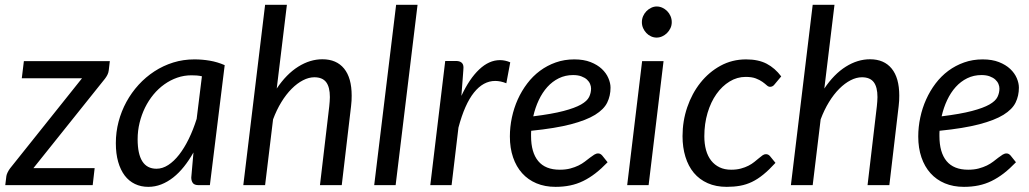

<svg xmlns="http://www.w3.org/2000/svg" viewBox="-20 -756 4201 784"><path d="M424 -468.5Q423 -459 418.5 -450.2Q414 -441.5 408.5 -434.5L116.5 -69.5H366.5L358.5 0H1.5L6 -37Q7 -43.5 11.2 -52.2Q15.5 -61 21.5 -69L315 -436.5H69L77.5 -506.5H428.5Z M837 0H791Q773.5 0 767.2 -9Q761 -18 761 -31L770 -133.5Q752 -101.5 731.2 -75.5Q710.5 -49.5 687.2 -31.2Q664 -13 638.5 -3Q613 7 585.5 7Q555.5 7 531 -4.8Q506.5 -16.5 489.2 -39.2Q472 -62 462.5 -95.2Q453 -128.5 453 -171.5Q453 -216.5 464.2 -259.2Q475.5 -302 496.2 -340Q517 -378 546 -409.8Q575 -441.5 610.8 -464.8Q646.5 -488 687.5 -500.8Q728.5 -513.5 773.5 -513.5Q806 -513.5 836.8 -508.2Q867.5 -503 897.5 -490ZM619 -67Q643.5 -67 667 -82.2Q690.5 -97.5 711.5 -124.5Q732.5 -151.5 750.8 -188.8Q769 -226 783 -270.5L804.5 -444.5Q793.5 -447 782.8 -447.8Q772 -448.5 761.5 -448.5Q731.5 -448.5 703.5 -438.8Q675.5 -429 651 -411.5Q626.5 -394 606.5 -369.8Q586.5 -345.5 572.2 -316.5Q558 -287.5 550 -254.8Q542 -222 542 -187.5Q542 -67 619 -67Z M973.5 0 1062.5 -736.5H1151.5L1110 -394.5Q1149.5 -453.5 1197.8 -483.8Q1246 -514 1296.5 -514Q1354 -514 1385 -476Q1416 -438 1416 -365.5Q1416 -355.5 1415.5 -344.8Q1415 -334 1413.5 -322.5L1375.5 0H1286.5L1324.5 -322.5Q1325.5 -332.5 1326.2 -341.8Q1327 -351 1327 -359.5Q1327 -400.5 1311.8 -420.5Q1296.5 -440.5 1263.5 -440.5Q1241 -440.5 1217.2 -428.2Q1193.5 -416 1171 -393.5Q1148.5 -371 1129 -339.2Q1109.5 -307.5 1095 -268.5L1062.5 0Z M1508 0 1597.5 -736.5H1685L1595.5 0Z M1737 0 1798 -507H1842.5Q1856.5 -507 1864.5 -500.5Q1872.5 -494 1872.5 -480.5Q1872.5 -478.5 1872.2 -474.8Q1872 -471 1871.8 -467Q1871.5 -463 1871.2 -460Q1871 -457 1871 -456.5L1864 -364.5Q1896.5 -434.5 1936.8 -472.5Q1977 -510.5 2021.5 -510.5Q2042.5 -510.5 2063.5 -501.5L2047.5 -416Q2024 -425.5 2002 -425.5Q1953.5 -425.5 1915.5 -378.2Q1877.5 -331 1852 -235L1824 0Z M2473 -398Q2473 -365 2459.5 -337.2Q2446 -309.5 2410 -287.2Q2374 -265 2311 -248.5Q2248 -232 2149 -222Q2148.5 -216.5 2148.5 -211V-200.5Q2148.5 -133.5 2177.8 -98.2Q2207 -63 2266 -63Q2290 -63 2308.8 -68Q2327.5 -73 2342.2 -80.2Q2357 -87.5 2368.2 -96.2Q2379.5 -105 2389 -112.2Q2398.5 -119.5 2406.5 -124.5Q2414.5 -129.5 2422.5 -129.5Q2431.5 -129.5 2439 -121L2461 -93.5Q2435.5 -67 2411.2 -48.2Q2387 -29.5 2361.5 -17Q2336 -4.5 2308.2 1.2Q2280.5 7 2248.5 7Q2205 7 2170.5 -7.5Q2136 -22 2112 -48.8Q2088 -75.5 2075 -113.5Q2062 -151.5 2062 -198.5Q2062 -237.5 2070.2 -276.2Q2078.5 -315 2094.2 -350Q2110 -385 2132.8 -415Q2155.5 -445 2184.8 -466.8Q2214 -488.5 2249.2 -501Q2284.5 -513.5 2325 -513.5Q2363.5 -513.5 2391.5 -502.5Q2419.5 -491.5 2437.5 -474.5Q2455.5 -457.5 2464.2 -437Q2473 -416.5 2473 -398ZM2320 -449.5Q2288.5 -449.5 2262 -436.5Q2235.5 -423.5 2215 -400.8Q2194.5 -378 2180 -347.2Q2165.5 -316.5 2157.5 -281Q2234.5 -290.5 2281 -302.8Q2327.5 -315 2352.5 -329.2Q2377.5 -343.5 2385.5 -360Q2393.5 -376.5 2393.5 -394.5Q2393.5 -403.5 2389.5 -413.2Q2385.5 -423 2376.8 -431Q2368 -439 2354 -444.2Q2340 -449.5 2320 -449.5Z M2689.5 -506.5 2628.5 0H2541L2602 -506.5ZM2723 -665.5Q2723 -652.5 2717.8 -641.2Q2712.5 -630 2703.8 -621.2Q2695 -612.5 2684 -607.5Q2673 -602.5 2661 -602.5Q2649.5 -602.5 2638.5 -607.5Q2627.5 -612.5 2619.2 -621.2Q2611 -630 2606 -641.2Q2601 -652.5 2601 -665.5Q2601 -678.5 2606 -690Q2611 -701.5 2619.5 -710.2Q2628 -719 2639 -724.2Q2650 -729.5 2661.5 -729.5Q2673.5 -729.5 2684.5 -724.5Q2695.5 -719.5 2704.2 -710.8Q2713 -702 2718 -690.2Q2723 -678.5 2723 -665.5Z M3146.5 -91Q3120.5 -62.5 3097.2 -43.5Q3074 -24.5 3050.5 -13.2Q3027 -2 3001.8 2.5Q2976.5 7 2947.5 7Q2903.5 7 2869.8 -8Q2836 -23 2813.2 -50.2Q2790.5 -77.5 2778.8 -115.8Q2767 -154 2767 -200Q2767 -261.5 2786.2 -318Q2805.5 -374.5 2840 -418Q2874.5 -461.5 2922 -487.5Q2969.5 -513.5 3026.5 -513.5Q3076.5 -513.5 3110.5 -495.8Q3144.5 -478 3170 -444L3142 -410.5Q3139 -406.5 3134.5 -404Q3130 -401.5 3124.5 -401.5Q3117.5 -401.5 3110.8 -407.8Q3104 -414 3093.2 -421.8Q3082.5 -429.5 3066.2 -435.8Q3050 -442 3024.5 -442Q2990 -442 2959.2 -423.2Q2928.5 -404.5 2905.5 -372Q2882.5 -339.5 2869.2 -295Q2856 -250.5 2856 -199.5Q2856 -168.5 2863 -143.2Q2870 -118 2884 -100.2Q2898 -82.5 2918.2 -72.8Q2938.5 -63 2965.5 -63Q2988 -63 3005.5 -67.8Q3023 -72.5 3036.5 -79.5Q3050 -86.5 3060.2 -94.8Q3070.5 -103 3078.8 -110Q3087 -117 3093.8 -121.8Q3100.5 -126.5 3107.5 -126.5Q3117.5 -126.5 3124.5 -118L3146.5 -91Z M3209.5 0 3298.5 -736.5H3387.5L3346 -394.5Q3385.5 -453.5 3433.8 -483.8Q3482 -514 3532.5 -514Q3590 -514 3621 -476Q3652 -438 3652 -365.5Q3652 -355.5 3651.5 -344.8Q3651 -334 3649.5 -322.5L3611.5 0H3522.5L3560.5 -322.5Q3561.5 -332.5 3562.2 -341.8Q3563 -351 3563 -359.5Q3563 -400.5 3547.8 -420.5Q3532.5 -440.5 3499.5 -440.5Q3477 -440.5 3453.2 -428.2Q3429.5 -416 3407 -393.5Q3384.5 -371 3365 -339.2Q3345.5 -307.5 3331 -268.5L3298.5 0Z M4140.5 -398Q4140.5 -365 4127 -337.2Q4113.5 -309.5 4077.5 -287.2Q4041.5 -265 3978.5 -248.5Q3915.5 -232 3816.5 -222Q3816 -216.5 3816 -211V-200.5Q3816 -133.5 3845.2 -98.2Q3874.5 -63 3933.5 -63Q3957.5 -63 3976.2 -68Q3995 -73 4009.8 -80.2Q4024.5 -87.5 4035.8 -96.2Q4047 -105 4056.5 -112.2Q4066 -119.5 4074 -124.5Q4082 -129.5 4090 -129.5Q4099 -129.5 4106.5 -121L4128.5 -93.5Q4103 -67 4078.8 -48.2Q4054.5 -29.5 4029 -17Q4003.5 -4.5 3975.8 1.2Q3948 7 3916 7Q3872.5 7 3838 -7.5Q3803.5 -22 3779.5 -48.8Q3755.5 -75.5 3742.5 -113.5Q3729.5 -151.5 3729.5 -198.5Q3729.5 -237.5 3737.8 -276.2Q3746 -315 3761.8 -350Q3777.5 -385 3800.2 -415Q3823 -445 3852.2 -466.8Q3881.5 -488.5 3916.8 -501Q3952 -513.5 3992.5 -513.5Q4031 -513.5 4059 -502.5Q4087 -491.5 4105 -474.5Q4123 -457.5 4131.8 -437Q4140.5 -416.5 4140.5 -398ZM3987.5 -449.5Q3956 -449.5 3929.5 -436.5Q3903 -423.5 3882.5 -400.8Q3862 -378 3847.5 -347.2Q3833 -316.5 3825 -281Q3902 -290.5 3948.5 -302.8Q3995 -315 4020 -329.2Q4045 -343.5 4053 -360Q4061 -376.5 4061 -394.5Q4061 -403.5 4057 -413.2Q4053 -423 4044.2 -431Q4035.5 -439 4021.5 -444.2Q4007.5 -449.5 3987.5 -449.5Z"/></svg>

Font: Lato TR
Style: Italic
Weight: 400
Italic angle: -12°
Designer: Lukasz Dziedzic
Foundry: tyPoland Lukasz Dziedzic
Version: Version 1.104 2013